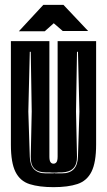

<svg xmlns="http://www.w3.org/2000/svg" viewBox="-20 -761 442 793"><path d="M201 12Q142 12 102.5 -0.5Q63 -13 44 -51Q25 -89 25 -163V-591H184V-115Q184 -98 188.5 -91.5Q193 -85 201 -85Q209 -85 213.5 -91.5Q218 -98 218 -115V-591H377V-164Q377 -90 358 -52Q339 -14 300 -1Q261 12 201 12ZM169 -45H196Q202 -45 205 -46Q207 -45 212 -45H236Q300 -45 302 -114L308 -300L302 -547H298L294 -301L298 -114Q299 -51 236 -49H222Q218 -48 212 -48H196L184 -49H169Q105 -49 107 -114L111 -301L107 -547H103L97 -300L103 -114Q105 -45 169 -45ZM58 -632 159 -741H242L344 -633H239L202 -665L165 -632Z"/></svg>

Font: Alumni Sans Inline One
Style: Regular
Weight: 400
Designer: Robert E. Leuschke
Foundry: Robert E. Leuschke
Version: Version 1.100; ttfautohint (v1.8.3)